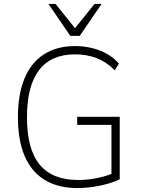

<svg xmlns="http://www.w3.org/2000/svg" viewBox="-20 -947 719 975"><path d="M374 8Q275 8 207.5 -33Q140 -74 105.5 -154Q71 -234 71 -352Q71 -468 104.5 -548.5Q138 -629 203 -671Q268 -713 360 -713Q406 -713 447 -703Q488 -693 523 -673.5Q558 -654 584 -624L563 -590Q521 -632 471.5 -651.5Q422 -671 360 -671Q240 -671 178.5 -591Q117 -511 117 -352Q117 -189 181.5 -111Q246 -33 376 -33Q427 -33 474.5 -43Q522 -53 562 -70L546 -34V-313H372V-354H588V-37Q565 -25 529.5 -14.5Q494 -4 453.5 2Q413 8 374 8ZM337 -765 226 -927H262L361 -804L460 -927H496L385 -765Z"/></svg>

Font: Nunito Sans 10pt SemiCondensed ExtraLight
Style: Regular
Weight: 250
Width: 4
Designer: Vernon Adams
Foundry: Vernon Adams
Version: Version 3.101;gftools[0.9.27]